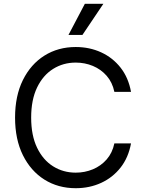

<svg xmlns="http://www.w3.org/2000/svg" viewBox="-20 -986 767 1016"><path d="M416.2 -801.1H342.3L429 -965.9H527ZM380.7 9.9Q287.6 9.9 215.2 -35.5Q142.8 -81 101.2 -164.8Q59.7 -248.6 59.7 -363.6Q59.7 -478.7 101.2 -562.5Q142.8 -646.3 215.2 -691.8Q287.6 -737.2 380.7 -737.2Q453.8 -737.2 515.3 -709Q576.7 -680.8 618.3 -627.7Q659.8 -574.6 673.3 -500H585.2Q574.6 -550.4 544.4 -584.9Q514.2 -619.3 471.6 -637.1Q429 -654.8 380.7 -654.8Q314.6 -654.8 261.2 -621.4Q207.7 -588.1 176.3 -523.1Q144.9 -458.1 144.9 -363.6Q144.9 -269.2 176.3 -204.2Q207.7 -139.2 261.2 -105.8Q314.6 -72.4 380.7 -72.4Q429 -72.4 471.6 -90.2Q514.2 -108 544.4 -142.4Q574.6 -176.8 585.2 -227.3H673.3Q659.8 -152.7 618.3 -99.6Q576.7 -46.5 515.3 -18.3Q453.8 9.9 380.7 9.9Z"/></svg>

Font: Linik Sans
Style: Regular
Weight: 400
Designer: Rasmus Andersson (font), Marc Monis (original base), Kil Hyung-jin (Pretendard portions), Cristiano Sobral (main changes
Foundry: rsms
Version: Version 3.018;May 31, 2022;FontCreator 14.0.0.2814 64-bit; t